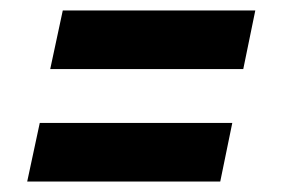

<svg xmlns="http://www.w3.org/2000/svg" viewBox="-20 -448 555 367"><path d="M76 -316 100 -428H468L445 -316ZM32 -101 56 -213H424L401 -101Z"/></svg>

Font: Galada
Style: Regular
Weight: 400
Designer: Latin by Pablo Impallari, Bengali by Jeremie Hornus, Yoann Minet, and Juan Bruce
Foundry: black foundry
Version: Version 1.261;PS 1.261;hotconv 1.0.86;makeotf.lib2.5.63406